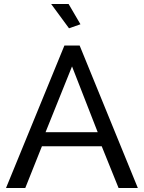

<svg xmlns="http://www.w3.org/2000/svg" viewBox="-20 -937 717 957"><path d="M301 -710H377L667 0H571L487 -208H189L106 0H10ZM467 -278 339 -606 207 -278ZM235 -917H322L381 -816L324 -796Z"/></svg>

Font: YasnoRaleway Medium
Style: Regular
Weight: 500
Designer: Matt McInerney, Pablo Impallari, Rodrigo Fuenzalida
Foundry: Matt McInerney, Pablo Impallari, Rodrigo Fuenzalida
Version: Version 4.026